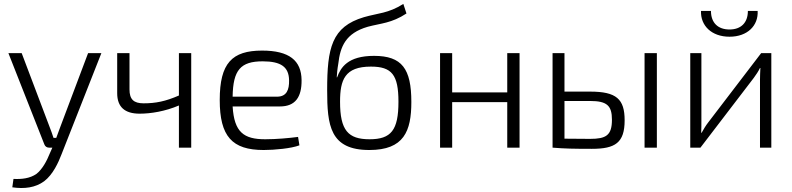

<svg xmlns="http://www.w3.org/2000/svg" viewBox="-20 -756 4054 983"><path d="M499 -484H431L289 -107L268 -50H254C248 -69 241 -88 234 -106L91 -484H23L207 -17C211 -6 220 0 232 0H248L236 27C219 70 196 111 167 134C133 158 90 162 49 160L43 203C105 212 161 205 206 172C251 138 279 76 295 34Z M959 -484H896V-267C827 -237 777 -227 715 -227C665 -227 643 -247 643 -298V-484H580V-279C580 -208 619 -174 695 -174C752 -174 826 -186 896 -216V0H959Z M1413 -211C1492 -211 1525 -259 1524 -346C1523 -446 1461 -497 1322 -497C1168 -497 1105 -433 1105 -244C1105 -58 1168 12 1330 12C1385 12 1472 4 1513 -12L1506 -55C1460 -49 1395 -43 1338 -43C1228 -43 1179 -79 1171 -211ZM1171 -261C1173 -398 1212 -442 1325 -442C1419 -442 1459 -413 1460 -345C1461 -297 1448 -261 1398 -261Z M2045 -736C1968 -687 1915 -689 1843 -668C1678 -619 1655 -510 1655 -295C1655 -114 1669 12 1871 12C2048 12 2086 -84 2086 -234C2086 -404 2038 -470 1895 -470C1760 -470 1724 -410 1706 -360H1704C1705 -377 1707 -402 1712 -430C1722 -517 1749 -586 1863 -619C1930 -637 1985 -637 2061 -687ZM1879 -415C1986 -415 2020 -373 2020 -235C2020 -89 1982 -43 1872 -43C1762 -43 1721 -89 1721 -235C1721 -347 1745 -415 1879 -415Z M2640 -484H2577V-283H2295V-484H2233V0H2295V-233H2577V0H2640Z M2870 -287V-484H2809V0H2810C2872 5 2916 6 3010 6C3130 6 3178 -25 3178 -140C3178 -249 3136 -287 3001 -287ZM3343 -484H3280V0H3343ZM2870 -239H3001C3088 -239 3113 -215 3113 -143C3113 -63 3083 -45 3001 -45C2948 -45 2903 -46 2870 -46Z M3809 -700C3809 -639 3773 -605 3715 -605C3656 -605 3620 -639 3620 -700H3569C3566 -625 3623 -568 3715 -568C3807 -568 3863 -625 3859 -700ZM3929 0V-484H3877L3605 -128C3594 -114 3582 -94 3572 -76H3570C3571 -98 3571 -117 3571 -138V-484H3514V0H3566L3839 -357C3850 -372 3863 -391 3871 -408H3873C3872 -387 3871 -368 3871 -348V0Z"/></svg>

Font: SnT
Style: Regular
Weight: 300
Designer: Natanael Gama
Version: Version 1.001;PS 001.001;hotconv 1.0.70;makeotf.lib2.5.58329